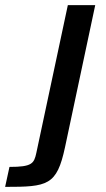

<svg xmlns="http://www.w3.org/2000/svg" viewBox="-123 -530 413 750"><path d="M-86 122 -103 200C63 200 99 195 131 45L249 -510H142L19 67C10 109 2 122 -86 122Z"/></svg>

Font: Saira UNSAM Medium Italic
Style: Regular
Weight: 500
Italic angle: -12°
Designer: Hector Gatti with collaboration of the Omnibus-Type team
Foundry: Omnibus-Type
Version: Version 0.072;PS 000.072;hotconv 1.0.88;makeotf.lib2.5.64775